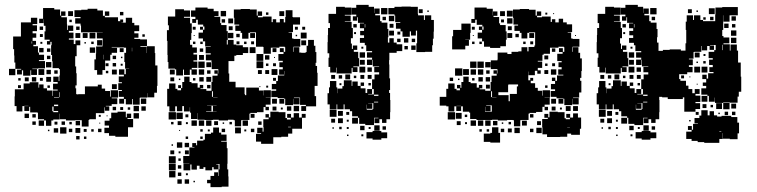

<svg xmlns="http://www.w3.org/2000/svg" viewBox="-20 -557 3112 789"><path d="M409 -116V-92H374V-67H347V-64H344V-37H316V-63H289V-62H251V-67H226V-90H225V-66H199V-62H191V-40H169V-62H161V-67H136V-94H133V-95H104V-118H100V-101H80V-121H97V-122H80V-121H72V-99H48V-121H40V-161H41V-190H77V-214H102V-219H138V-197H141V-210H159V-194H173V-185H194V-163H196V-185H217V-189H198V-213H217V-220H199V-242H221V-224H224V-247H226V-273H222V-277H196V-305H194V-331H190V-371H192V-385H187V-374H173V-388H184V-394H163V-428H167V-451H160V-478H159V-462H141V-480H157V-524H203V-518H227V-493H231V-510H249V-492H232V-486H255V-457H256V-434H259V-452H281V-430H263V-423H282V-399H263V-394H283V-376H290V-391H310V-371H295V-326H289V-284H293V-256H295V-206H290V-194H293V-170H299V-168H301V-170H329V-202H382V-209H398V-193H412V-183H432V-160H435V-186H465V-156H439V-153H462V-129H439V-122H415V-120H429V-102H411V-116ZM618 -288H627V-204H625V-176H614V-157H586V-174H585V-156H556V-155H554V-127H526V-150H523V-128H497V-150H490V-131H470V-151H489V-159H468V-183H481V-187H466V-215H481V-219H468V-243H489V-250H469V-272H491V-252H497V-274H511V-275H494V-302H491V-340H498V-361H490V-362H461V-364H439V-362H461V-340H439V-332H433V-308H412V-269H401V-250H379V-269H368V-313H374V-337H375V-366H401V-370H403V-393H402V-399H378V-423H402V-424H373V-425H347V-424H313V-452H311V-460H289V-482H311V-487H286V-515H314V-517H340V-521H380V-514H403V-492H411V-486H465V-470H474V-477H486V-465H479V-464H497V-484H523V-463H532V-453H552V-429H532V-420H549V-402H532V-397H556V-395H584V-367H557V-364H583V-339H584V-367H616V-339H618ZM260 -511H280V-491H260ZM411 -510H429V-492H411ZM473 -508H487V-494H473ZM50 -271H67V-274H43V-300H39V-329H38V-355H34V-407H66V-465H107V-484H133V-458H114V-453H132V-429H114V-420H129V-402H114V-389H128V-373H117V-367H136V-341H140V-332H161V-310H140V-306H165V-276H136V-275H113V-273H132V-249H108V-268H105V-246H75V-268H70V-251H50ZM275 -476V-466H265V-476ZM143 -448H157V-434H143ZM293 -434V-448H307V-434ZM348 -423H372V-399H348ZM310 -401H290V-421H310ZM320 -421H340V-401H320ZM144 -417H156V-405H144ZM565 -416H575V-406H565ZM379 -370V-392H401V-370ZM112 -387H110V-378H112ZM355 -376V-386H365V-376ZM154 -385V-377H146V-385ZM333 -384V-378H327V-384ZM371 -340H349V-362H371ZM523 -346V-361H522V-346ZM141 -360H159V-342H141ZM472 -359H488V-343H472ZM173 -358H187V-344H173ZM406 -313H407V-332H406ZM187 -314H173V-328H187ZM443 -328H457V-314H443ZM477 -318V-324H483V-318ZM191 -280H169V-302H191ZM457 -284H443V-298H457ZM414 -297H426V-285H414ZM484 -287H476V-295H484ZM17 -274H43V-248H17ZM138 -273H162V-249H138ZM460 -251H440V-271H460ZM171 -252V-270H189V-252ZM203 -254V-268H217V-254ZM425 -266V-256H415V-266ZM170 -241H190V-221H170ZM129 -240V-222H111V-240ZM98 -239V-223H82V-239ZM156 -237V-225H144V-237ZM55 -226V-236H65V-226ZM460 -191H440V-211H460ZM66 -195H54V-207H66ZM185 -206V-196H175V-206ZM224 -158H226V-178H224ZM202 -155H223V-157H202ZM581 -130H559V-152H581ZM219 -127H202V-121H219ZM551 -100H529V-122H551ZM579 -102H561V-120H579ZM195 -119V-100H199V-96H219V-101H200V-119ZM457 -118V-104H443V-118ZM474 -105V-117H486V-105ZM505 -106V-116H515V-106ZM519 -72H504V-68H527V-34H506V5H454V1H428V-10H409V-32H428V-41H410V-61H430V-71H437V-94H463V-98H497V-75H501V-90H519ZM551 -70H529V-92H551ZM99 -72H81V-90H99ZM127 -74H113V-88H127ZM386 -85H394V-77H386ZM422 -83V-79H418V-83ZM161 -40H139V-62H161ZM291 -42V-60H309V-42ZM127 -44H113V-58H127ZM233 -44V-58H247V-44ZM204 -45V-57H216V-45ZM265 -46V-56H275V-46ZM392 -53V-49H388V-53ZM253 -8H227V-34H253ZM310 -11H290V-31H310ZM219 -12H201V-30H219ZM277 -14H263V-28H277ZM397 -14H383V-28H397ZM336 -15H324V-27H336ZM365 -16H355V-26H365ZM183 -18H177V-24H183ZM307 16H293V2H307ZM335 14H325V4H335Z M1036 -93H1009V-90H1005V-64H976V-63H971V-38H945V-63H940V-65H917V-62H879V-65H855V-64H821V-65H792V-92H791V-68H765V-94H761V-116H760V-99H736V-121H729V-100H707V-120H700V-99H676V-120H667V-192H675V-214H701V-192H709V-186H724V-195H729V-220H737V-242H759V-220H767V-215H792V-197H801V-208H815V-194H804V-191H828V-184H849V-220H853V-246H874V-254H861V-268H875V-255H877V-273H850V-302H849V-309H826V-333H846V-338H825V-364H846V-366H823V-387H814V-399H796V-423H814V-435H820V-448H815V-456H793V-476H786V-463H770V-479H783V-488H765V-514H783V-526H833V-521H858V-511H878V-491H861V-488H885V-462H889V-454H911V-429H916V-393H912V-374H916V-393H940V-374H951V-371H978V-363H1000V-339H978V-331H951V-328H943V-306H919V-255H922V-221H948V-198H985V-170H987V-166H992V-197H1044V-185H1062V-165H1063V-186H1093V-156H1072V-155H1092V-127H1072V-118H1085V-104H1071V-117H1063V-96H1036ZM1285 -204H1273V-162H1279V-120H1238V-101H1218V-121H1237V-126H1213V-155H1212V-156H1188V-154H1211V-128H1185V-151H1184V-125H1152V-151H1148V-154H1121V-158H1095V-184H1115V-190H1097V-212H1115V-224H1122V-247H1148V-250H1127V-272H1142V-281H1128V-301H1142V-307H1124V-335H1145V-343H1130V-359H1146V-344H1152V-363H1150V-365H1128V-361H1093V-336H1063V-364H1061V-365H1032V-424H1007V-422H1001V-398H975V-422H969V-430H947V-452H963V-456H943V-484H941V-518H969V-520H1007V-518H1035V-493H1039V-510H1057V-492H1040V-486H1060V-489H1096V-466H1101V-478H1115V-465H1130V-479H1146V-465H1152V-487H1154V-515H1182V-487H1184V-486H1213V-456H1184V-425H1166V-423H1180V-399H1186V-397H1214V-365H1186V-363H1184V-344H1186V-363H1210V-341H1218V-340H1236V-343H1240V-369H1246V-393H1270V-369H1276V-343H1280V-299H1277V-286H1283V-258H1285ZM668 -389H666V-433H674V-453H670V-489H700V-519H736V-514H761V-488H736V-484H761V-461H768V-421H766V-393H761V-373H770V-362H789V-340H775V-333H790V-309H775V-304H791V-278H768V-272H789V-250H767V-271H760V-249H736V-271H732V-247H704V-272H699V-275H672V-302H669V-331H668ZM887 -512H909V-490H887ZM1128 -511H1148V-491H1128ZM1073 -506H1083V-496H1073ZM918 -481H938V-461H918ZM905 -478V-464H891V-478ZM936 -449V-433H920V-449ZM772 -447H784V-435H772ZM802 -435V-447H814V-435ZM1192 -447H1204V-435H1192ZM1222 -447H1234V-435H1222ZM1216 -423H1240V-399H1216ZM917 -422H939V-400H917ZM1008 -421H1028V-401H1008ZM951 -418H965V-404H951ZM1201 -414V-408H1195V-414ZM776 -409V-413H780V-409ZM1238 -391V-371H1218V-391ZM964 -387V-375H952V-387ZM1024 -387V-375H1012V-387ZM783 -376H773V-386H783ZM803 -376V-386H813V-376ZM983 -376V-386H993V-376ZM1030 -339H1006V-363H1030ZM1100 -359H1116V-343H1100ZM815 -344H801V-358H815ZM1034 -335H1062V-307H1034ZM818 -311H798V-331H818ZM1069 -330H1087V-312H1069ZM1106 -319V-323H1110V-319ZM1062 -277H1034V-305H1062ZM821 -278H795V-304H821ZM828 -301H848V-281H828ZM1114 -285H1102V-297H1114ZM1073 -286V-296H1083V-286ZM1120 -249H1096V-273H1120ZM797 -272H819V-250H797ZM678 -271H698V-251H678ZM1040 -269H1056V-253H1040ZM1070 -269H1086V-253H1070ZM845 -268V-254H831V-268ZM1149 -251H1150V-265H1149ZM848 -221H828V-241H848ZM817 -240V-222H799V-240ZM696 -239V-223H680V-239ZM1114 -237V-225H1102V-237ZM783 -236V-226H773V-236ZM721 -234V-228H715V-234ZM845 -208V-194H831V-208ZM712 -195V-207H724V-195ZM1082 -205V-197H1074V-205ZM1050 -203V-199H1046V-203ZM851 -159H855V-182H851ZM874 -158H856V-157H874ZM1098 -151H1118V-131H1098ZM1148 -131H1128V-151H1148ZM870 -125H856V-124H870ZM827 -100V-98H855V-97H870V-98H855V-123H831V-122H849V-100ZM1187 -122H1209V-100H1187ZM1159 -120H1177V-102H1159ZM1116 -119V-103H1100V-119ZM1134 -107V-115H1142V-107ZM1209 -74H1220V-89H1236V-73H1221V-28H1181V-8H1164V5H1136V7H1103V34H1053V25H1032V-7H1053V-10H1037V-32H1059V-16H1063V-35H1062V-67H1084V-74H1071V-88H1085V-75H1091V-98H1125V-96H1153V-72H1159V-66H1175V-73H1160V-89H1176V-74H1187V-92H1209ZM703 -66H673V-96H703ZM731 -68H705V-94H731ZM1026 -73H1010V-89H1026ZM742 -87H754V-75H742ZM767 -62H789V-40H767ZM797 -62H819V-40H797ZM827 -62H849V-40H827ZM999 -40H977V-62H999ZM710 -59H726V-43H710ZM860 -43V-59H876V-43ZM1055 -58V-44H1041V-58ZM683 -56H693V-46H683ZM933 -46H923V-56H933ZM744 -47V-55H752V-47ZM895 -48V-54H901V-48ZM1175 -36H1164V-34H1175ZM914 139H918V168H919V210H891V212H845V196H831V182H845V166H860V151H876V166H878V139H882V117H869V119H878V139H858V130H852V143H824V130H816V137H800V124H789V140H767V119H762V143H734V115H758V114H733V84H758V49H779V47H770V31H786V40H790V21H816V17H822V-7H847V-12H856V-33H880V-12H889V-4H911V22H889V25H912V52H915V116H914ZM970 -9H946V-33H970ZM905 -14H891V-28H905ZM1025 -14H1011V-28H1025ZM803 -26H813V-16H803ZM842 -25V-17H834V-25ZM992 -17H984V-25H992ZM720 -23V-19H716V-23ZM753 14H743V4H753ZM813 14H803V4H813ZM729 50H707V28H729ZM757 48H739V30H757ZM691 36V42H685V36ZM696 77H680V61H696ZM756 61V77H740V61ZM714 73V65H722V73ZM702 113H674V85H702ZM723 104H713V94H723ZM702 143H674V115H702ZM725 136H711V122H725ZM701 172H675V146H701ZM725 166H711V152H725ZM744 163V155H752V163ZM727 198H709V180H727ZM757 198H739V180H757ZM781 192H775V186H781Z M1598 -382H1610V-375H1633V-347H1610V-340H1580V-310H1579V-292H1580V-235H1583V-187H1579V-175H1583V-146H1584V-96H1583V-67H1568V-52H1550V-67H1539V-51H1519V-71H1535V-73H1517V-43H1481V-48H1456V-73H1451V-79H1427V-100H1418V-108H1396V-128H1392V-108H1366V-128H1363V-107H1335V-128H1326V-174H1332V-198H1336V-224H1362V-198H1366V-174H1367V-193H1387V-203H1393V-227H1425V-204H1428V-222H1450V-204H1462V-194H1482V-175H1489V-191H1509V-171H1493V-169H1516V-191H1509V-231H1519V-251H1538V-260H1518V-282H1538V-284H1512V-311H1510V-290H1488V-312H1509V-320H1488V-342H1509V-347H1485V-371H1479V-381H1459V-401H1476V-412H1460V-430H1476V-441H1459V-461H1476V-463H1451V-486H1448V-472H1430V-490H1444V-497H1425V-525H1444V-537H1495V-529H1517V-504H1518V-522H1540V-500H1522V-494H1542V-470H1548V-464H1572V-438H1576V-404H1574V-382H1580V-400H1598ZM1752 -475H1763V-427H1762V-398H1759V-371H1756V-344H1727V-343H1691V-379H1694V-431H1689V-411H1669V-428H1664V-406H1634V-428H1626V-439H1607V-463H1625V-466H1604V-493H1601V-498H1576V-524H1601V-529H1630V-530H1668V-529H1697V-500H1698V-494H1722V-475H1726V-494H1752ZM1330 -320H1333V-338H1326V-384H1327V-413H1328V-442H1336V-462H1330V-500H1361V-529H1397V-526H1424V-496H1397V-493H1421V-469H1397V-467H1425V-442H1430V-400H1422V-378H1426V-356H1430V-370H1448V-352H1434V-344H1452V-318H1456V-284H1432V-281H1449V-261H1429V-278H1425V-255H1363V-279H1361V-259H1337V-282H1330ZM1546 -524H1572V-498H1546ZM1701 -519H1717V-503H1701ZM1736 -514H1742V-508H1736ZM1578 -492H1600V-470H1578ZM1566 -488V-474H1552V-488ZM1581 -443V-459H1597V-443ZM1432 -458H1446V-444H1432ZM1479 -444H1481V-458H1479ZM1599 -411H1579V-431H1599ZM1613 -415V-427H1625V-415ZM1443 -425V-417H1435V-425ZM1658 -382H1640V-400H1658ZM1626 -384H1612V-398H1626ZM1672 -384V-398H1686V-384ZM1688 -352H1670V-370H1688ZM1656 -354H1642V-368H1656ZM1465 -357V-365H1473V-357ZM1480 -320H1458V-342H1480ZM1479 -311V-291H1459V-311ZM1481 -259H1457V-283H1481ZM1490 -280H1508V-262H1490ZM1419 -251V-231H1399V-251ZM1357 -249V-233H1341V-249ZM1477 -249V-233H1461V-249ZM1491 -249H1507V-233H1491ZM1372 -248H1386V-234H1372ZM1444 -246V-236H1434V-246ZM1462 -218H1476V-204H1462ZM1504 -216V-206H1494V-216ZM1383 -215V-207H1375V-215ZM1517 -163H1535V-168H1517ZM1534 -136V-139H1517V-136ZM1514 -109V-133H1493V-132H1510V-110H1488V-127H1487V-106H1511V-109ZM1363 -77H1335V-105H1363ZM1389 -81H1369V-101H1389ZM1415 -85H1403V-97H1415ZM1451 -49H1427V-73H1451ZM1389 -51H1369V-71H1389ZM1357 -53H1341V-69H1357ZM1413 -57H1405V-65H1413ZM1518 -20V-42H1540V-20ZM1478 -22H1460V-40H1478ZM1552 -24V-38H1566V-24ZM1384 -26H1374V-36H1384ZM1413 -27H1405V-35H1413ZM1495 -27V-35H1503V-27ZM1352 -28H1346V-34H1352ZM1511 -19H1547V-13H1571V11H1547V17H1511V12H1486V-14H1511ZM1473 3H1465V-5H1473ZM1412 2H1406V-4H1412Z M1939 -476H1933V-463H1917V-479H1930V-526H1980V-521H2005V-494H2006V-510H2024V-492H2008V-487H2031V-461H2035V-454H2058V-428H2062V-394H2059V-367H2036V-360H1994V-365H1969V-387H1961V-399H1943V-423H1961V-434H1948V-448H1962V-435H1967V-448H1962V-455H1939ZM2364 -317H2371V-265H2369V-237H2364V-225H2369V-177H2360V-156H2335V-154H2358V-128H2332V-151H2331V-125H2299V-151H2295V-153H2267V-159H2243V-183H2261V-190H2244V-212H2261V-224H2248V-238H2262V-225H2269V-247H2295V-250H2274V-272H2288V-281H2275V-301H2288V-306H2270V-336H2292V-343H2277V-359H2293V-344H2299V-363H2297V-365H2275V-361H2240V-336H2214V-332H2209V-307H2190V-304H2208V-278H2190V-268H2202V-254H2188V-266H2178V-248H2152V-263H2151V-227H2159V-237H2171V-225H2161V-215H2179V-196H2190V-184H2208V-164H2210V-186H2240V-156H2218V-155H2239V-127H2218V-118H2209V-97H2183V-93H2156V-90H2152V-64H2123V-63H2118V-38H2092V-63H2087V-64H2064V-62H2026V-65H2002V-64H1938V-68H1912V-94H1908V-98H1882V-120H1875V-101H1855V-120H1847V-99H1823V-120H1814V-123H1787V-159H1814V-192H1822V-214H1848V-192H1856V-186H1870V-194H1858V-208H1872V-196H1876V-220H1884V-242H1906V-220H1914V-215H1939V-197H1948V-208H1962V-194H1951V-190H1974V-184H1996V-220H2000V-246H2021V-254H2008V-268H2022V-255H2024V-273H1997V-309H2024V-312H2025V-341H2065V-335H2082V-344H2110V-346H2123V-363H2147V-346H2152V-364H2176V-370H2179V-424H2154V-422H2147V-399H2123V-422H2116V-430H2094V-452H2109V-456H2090V-484H2088V-518H2116V-520H2154V-517H2181V-493H2186V-510H2204V-492H2187V-486H2207V-489H2243V-467H2248V-478H2262V-465H2276V-480H2294V-465H2309V-457H2331V-425H2313V-423H2327V-399H2333V-397H2361V-365H2333V-363H2331V-344H2333V-363H2357V-340H2364ZM2063 -513H2087V-489H2063ZM2035 -511H2055V-491H2035ZM2221 -505H2229V-497H2221ZM2253 -503H2257V-499H2253ZM2064 -482H2086V-460H2064ZM2051 -477V-465H2039V-477ZM1907 -369H1892V-354H1838V-408H1842V-434H1876V-460H1914V-422H1912V-394H1892V-393H1907ZM2067 -433V-449H2083V-433ZM1919 -447H1931V-435H1919ZM2085 -401H2065V-421H2085ZM2155 -421H2175V-401H2155ZM2098 -418H2112V-404H2098ZM1923 -409V-413H1927V-409ZM2343 -413H2347V-409H2343ZM2171 -387V-375H2159V-387ZM1930 -376H1920V-386H1930ZM1950 -376V-386H1960V-376ZM2130 -376V-386H2140V-376ZM2248 -358H2262V-344H2248ZM2217 -329H2233V-313H2217ZM1912 -304H1938V-278H1912ZM1942 -304H1968V-278H1942ZM1974 -302H1996V-280H1974ZM2261 -297V-285H2249V-297ZM2220 -286V-296H2230V-286ZM1850 -276H1880V-246H1850ZM1907 -249H1883V-273H1907ZM1914 -272H1936V-250H1914ZM1944 -272H1966V-250H1944ZM2266 -250H2244V-272H2266ZM2217 -269H2233V-253H2217ZM1978 -254V-268H1992V-254ZM1964 -240V-222H1946V-240ZM1976 -240H1994V-222H1976ZM1828 -238H1842V-224H1828ZM1930 -236V-226H1920V-236ZM1868 -234V-228H1862V-234ZM2104 -171V-202H2109V-210H2069V-207H2068V-178H2028V-166H2070V-141H2075V-171ZM1993 -209V-193H1977V-209ZM2230 -206V-196H2220V-206ZM2002 -182H1998V-158H2002V-157H2020V-158H2002ZM2245 -151H2265V-131H2245ZM2295 -131H2275V-151H2295ZM1973 -118V-98H2001V-124H1978V-122H1996V-100H1974V-118ZM1874 -121V-122H1856V-121ZM2305 -121H2325V-101H2305ZM2335 -121H2355V-101H2335ZM2263 -119V-103H2247V-119ZM2232 -118V-104H2218V-118ZM2281 -107V-115H2289V-107ZM2335 -91H2355V-74H2368V-28H2363V-3H2327V-8H2311V5H2282V6H2228V-5H2209V-34H2208V-68H2231V-73H2217V-89H2233V-75H2238V-98H2272V-96H2300V-71H2305V-67H2322V-73H2307V-89H2323V-74H2335ZM1850 -66H1820V-96H1850ZM1877 -69H1853V-93H1877ZM2172 -74H2158V-88H2172ZM1900 -76H1890V-86H1900ZM1936 -40H1914V-62H1936ZM1966 -40H1944V-62H1966ZM1974 -62H1996V-40H1974ZM2145 -41H2125V-61H2145ZM2006 -42V-60H2024V-42ZM1873 -43H1857V-59H1873ZM2187 -43V-59H2203V-43ZM2070 -46V-56H2080V-46ZM1899 -47H1891V-55H1899ZM2042 -48V-54H2048V-48ZM2322 -35H2311V-34H2322ZM2002 -34H2028V-11H2035V29H1995V26H1968V-8H1995V-11H2002ZM2116 -10H2094V-32H2116ZM2206 -10H2184V-32H2206ZM2083 -13H2067V-29H2083ZM2052 -14H2038V-28H2052ZM2172 -14H2158V-28H2172ZM1960 -16H1950V-26H1960ZM1990 -26V-16H1980V-26Z M3024 -300V-242H3026V-180H3016V-160H3011V-135H2979V-136H2952V-134H2918V-156H2917V-139H2893V-163H2887V-168H2862V-194H2882V-204H2868V-218H2882V-232H2866V-250H2884V-234H2890V-256H2912V-261H2895V-281H2909V-290H2894V-312H2909V-318H2892V-344H2915V-351H2921V-372H2898V-370H2914V-352H2896V-368H2886V-350H2864V-368H2862V-344H2833V-343H2830V-316H2811V-313H2827V-289H2811V-282H2826V-260H2804V-252H2771V-232H2776V-225H2799V-205H2809V-191H2825V-174H2835V-191H2855V-171H2838V-164H2858V-138H2838V-133H2857V-109H2838V-98H2792V-157H2786V-150H2724V-157H2701V-159H2689V-146H2690V-96H2689V-67H2674V-52H2656V-67H2645V-51H2625V-71H2641V-73H2623V-43H2587V-48H2562V-73H2557V-79H2533V-100H2524V-108H2502V-128H2498V-108H2472V-128H2469V-107H2441V-128H2432V-174H2438V-198H2442V-224H2468V-198H2472V-174H2473V-193H2493V-203H2499V-227H2531V-204H2534V-222H2556V-204H2568V-194H2588V-175H2595V-191H2615V-171H2599V-169H2622V-191H2615V-231H2625V-251H2644V-260H2624V-282H2644V-284H2618V-311H2616V-290H2594V-312H2615V-320H2594V-342H2615V-347H2591V-371H2585V-381H2565V-401H2582V-412H2566V-430H2582V-441H2565V-461H2582V-463H2557V-486H2554V-472H2536V-490H2550V-497H2531V-525H2550V-537H2601V-529H2623V-504H2624V-522H2646V-500H2628V-494H2648V-470H2654V-464H2678V-438H2682V-404H2680V-382H2686V-348H2704V-352H2732V-354H2778V-349H2797V-379H2800V-434H2798V-468H2802V-494H2828V-475H2832V-494H2858V-475H2869V-470H2919V-497H2920V-526H2948V-528H3012V-494H2978V-468H2952V-494H2951V-468H2952V-434H2948V-409H2953V-403H2977V-379H2953V-375H2979V-349H2982V-374H3008V-349H3013V-300ZM2436 -320H2439V-338H2432V-384H2433V-413H2434V-442H2442V-462H2436V-500H2467V-529H2503V-526H2530V-496H2503V-493H2527V-469H2503V-467H2531V-442H2536V-400H2528V-378H2532V-356H2536V-370H2554V-352H2540V-344H2558V-318H2562V-284H2538V-281H2555V-261H2535V-278H2531V-255H2469V-279H2467V-259H2443V-282H2436ZM2652 -524H2678V-498H2652ZM2893 -523H2917V-499H2893ZM2807 -519H2823V-503H2807ZM2842 -514H2848V-508H2842ZM2986 -490H3004V-472H2986ZM2672 -488V-474H2658V-488ZM2912 -488V-474H2898V-488ZM2870 -486H2880V-476H2870ZM2974 -460V-442H2956V-460ZM2538 -458H2552V-444H2538ZM2585 -444H2587V-458H2585ZM3002 -458V-444H2988V-458ZM2984 -432H3006V-410H2984ZM2549 -425V-417H2541V-425ZM3006 -380H2984V-402H3006ZM2951 -373H2949V-351H2951ZM2571 -357V-365H2579V-357ZM2586 -320H2564V-342H2586ZM2835 -341H2855V-321H2835ZM2871 -327V-335H2879V-327ZM2585 -311V-291H2565V-311ZM2880 -296H2870V-306H2880ZM2848 -304V-298H2842V-304ZM2587 -259H2563V-283H2587ZM2833 -283H2857V-259H2833ZM2887 -259H2863V-283H2887ZM2596 -280H2614V-262H2596ZM2525 -251V-231H2505V-251ZM2463 -249V-233H2447V-249ZM2583 -249V-233H2567V-249ZM2597 -249H2613V-233H2597ZM2478 -248H2492V-234H2478ZM2791 -247V-235H2779V-247ZM2550 -246V-236H2540V-246ZM2817 -243V-239H2813V-243ZM2568 -218H2582V-204H2568ZM2610 -216V-206H2600V-216ZM2489 -215V-207H2481V-215ZM2847 -213V-209H2843V-213ZM2623 -163H2641V-168H2623ZM2887 -139H2863V-163H2887ZM2640 -136V-139H2623V-136ZM2978 -134V-108H2952V-134ZM2620 -109V-133H2599V-132H2616V-110H2594V-127H2593V-106H2617V-109ZM2923 -133H2947V-109H2923ZM2985 -131H3005V-111H2985ZM2867 -113V-129H2883V-113ZM2900 -116V-126H2910V-116ZM2469 -77H2441V-105H2469ZM2985 -76H3010V-53H3017V-9H3011V15H2979V13H2951V-10H2950V14H2936V30H2874V27H2847V22H2822V14H2800V-16H2822V-23H2807V-39H2823V-24H2828V-48H2848V-50H2834V-72H2854V-82H2862V-104H2888V-83H2896V-100H2914V-83H2927V-78H2945V-81H2985ZM2495 -81H2475V-101H2495ZM2958 -84V-98H2972V-84ZM3002 -98V-84H2988V-98ZM2521 -85H2509V-97H2521ZM2839 -85V-97H2851V-85ZM2938 -94V-88H2932V-94ZM2557 -49H2533V-73H2557ZM2495 -51H2475V-71H2495ZM2463 -53H2447V-69H2463ZM2519 -57H2511V-65H2519ZM2812 -58V-64H2818V-58ZM2624 -20V-42H2646V-20ZM2584 -22H2566V-40H2584ZM2658 -24V-38H2672V-24ZM2490 -26H2480V-36H2490ZM2519 -27H2511V-35H2519ZM2601 -27V-35H2609V-27ZM2458 -28H2452V-34H2458ZM2617 -19H2653V-13H2677V11H2653V17H2617V12H2592V-14H2617ZM2944 -18H2936V-16H2944ZM2579 3H2571V-5H2579ZM2518 2H2512V-4H2518Z"/></svg>

Font: Rubik-Storm
Style: Regular
Weight: 400
Designer: NaN (generative design), Hubert & Fischer (Rubik source font outlines)
Foundry: NaN, Hubert & Fischer
Version: Version 1.000